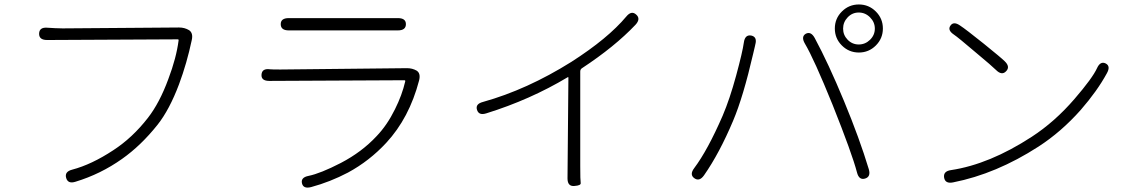

<svg xmlns="http://www.w3.org/2000/svg" viewBox="-20 -812 5070 859"><path d="M318 1Q284 12 276 -16Q268 -44 303 -53Q390 -76 487 -140Q573 -196 642 -285Q694 -352 733 -458Q769 -553 779 -631Q780 -636 775 -636L191 -633Q154 -633 155 -662Q156 -691 192 -688L226 -686Q243 -685 260 -685L781 -689Q806 -689 826 -677Q845 -664 838 -633Q816 -529 781 -435Q738 -321 685 -254Q611 -161 526 -101Q430 -33 318 1Z M1372 25Q1337 34 1331 8Q1325 -18 1360 -25Q1414 -36 1505 -83Q1599 -132 1665 -203Q1712 -252 1747 -323Q1779 -387 1793 -448Q1794 -453 1789 -453L1185 -450Q1148 -450 1150 -478Q1152 -507 1188 -502Q1196 -501 1234 -501L1801 -507Q1825 -507 1844 -496Q1863 -484 1855 -452Q1811 -284 1708 -173Q1633 -92 1537 -40Q1457 2 1372 25ZM1272 -676Q1236 -676 1236 -704Q1236 -731 1272 -731H1760Q1796 -731 1796 -704Q1796 -676 1760 -676Z M2550 20Q2519 23 2519 -14L2523 -464Q2523 -469 2519 -466Q2352 -366 2156 -305Q2122 -294 2114 -321Q2106 -347 2141 -356Q2338 -411 2536 -535Q2700 -640 2782 -738Q2805 -766 2826 -747Q2848 -728 2823 -701Q2730 -603 2584 -507Q2576 -502 2576 -492V-69Q2576 -5 2578 6.5Q2580 18 2550 20Z M3130 -28Q3109 2 3086 -15Q3064 -31 3086 -60Q3146 -140 3213 -294Q3245 -369 3273.5 -474Q3302 -579 3308 -622Q3313 -658 3341 -653Q3369 -647 3359 -612L3358 -607Q3354 -590 3350 -573Q3305 -378 3260 -272Q3199 -127 3130 -28ZM3850 -13Q3823 -5 3814 -41Q3792 -125 3705 -343Q3622 -548 3581 -617Q3563 -648 3585 -661Q3608 -673 3625 -642Q3686 -529 3756 -360Q3826 -191 3867 -55Q3877 -21 3850 -13ZM3822.5 -577Q3778 -577 3746.5 -608.5Q3715 -640 3715 -684.5Q3715 -729 3746.5 -760.5Q3778 -792 3822.5 -792Q3867 -792 3898.5 -760.5Q3930 -729 3930 -684.5Q3930 -640 3898.5 -608.5Q3867 -577 3822.5 -577ZM3822 -613Q3851 -613 3872.5 -634Q3894 -655 3894 -684Q3894 -713 3872.5 -734.5Q3851 -756 3822 -756Q3793 -756 3772.5 -734.5Q3752 -713 3752 -684Q3752 -655 3772.5 -634Q3793 -613 3822 -613Z M4244 4Q4209 11 4204 -17Q4199 -46 4235 -51Q4407 -77 4596 -200Q4699 -267 4787 -369Q4868 -463 4888 -507Q4903 -540 4927 -528Q4950 -516 4932 -484Q4889 -405 4815 -320Q4728 -222 4626 -156Q4437 -34 4244 4ZM4481 -493Q4462 -473 4436 -499Q4419 -516 4347 -576Q4266 -645 4248 -657Q4218 -677 4232 -697Q4246 -718 4275 -698Q4301 -681 4382 -616Q4460 -553 4475 -538Q4501 -513 4481 -493Z"/></svg>

Font: Resource Han Rounded CN Light
Style: Regular
Weight: 300
Designer: Cyano Hao (round all glyphs); Ryoko NISHIZUKA 西塚涼子 (kana, bopomofo & ideographs); Paul D. Hunt (Latin, Greek & Cyrillic)
Foundry: Cyano Hao
Version: 0.990